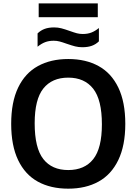

<svg xmlns="http://www.w3.org/2000/svg" viewBox="-20 -1095 800 1124"><path d="M45.5 -370Q45.5 -497.5 86.2 -582.2Q127 -667 202 -708.2Q277 -749.5 379.5 -749.5Q482.5 -749.5 557.2 -708.2Q632 -667 672.8 -582.2Q713.5 -497.5 713.5 -370Q713.5 -243 672.5 -158Q631.5 -73 556.8 -31.8Q482 9.5 379.5 9.5Q276.5 9.5 201.8 -31.5Q127 -72.5 86.2 -157.5Q45.5 -242.5 45.5 -370ZM576.5 -367Q576.5 -511 525.5 -575.8Q474.5 -640.5 379.5 -640.5Q284.5 -640.5 233.8 -577Q183 -513.5 183 -373Q183 -228.5 233.5 -164Q284 -99.5 379.5 -99.5Q475 -99.5 525.8 -163.2Q576.5 -227 576.5 -367ZM371.5 -838.5Q345 -848 328.8 -852.2Q312.5 -856.5 294.5 -856.5Q266 -856.5 244 -848Q222 -839.5 200 -821.5V-899.5Q218.5 -917.5 241.8 -926Q265 -934.5 297 -934.5Q319.5 -934.5 339.5 -929.2Q359.5 -924 387.5 -914Q414 -904.5 430.2 -900.2Q446.5 -896 464.5 -896Q493 -896 515 -904.5Q537 -913 559 -931V-853Q540.5 -835 517.2 -826.8Q494 -818.5 462 -818.5Q439.5 -818.5 420 -823.5Q400.5 -828.5 371.5 -838.5ZM206.5 -994.5V-1075H552.5V-994.5Z"/></svg>

Font: Encode Sans SemiBold
Style: Regular
Weight: 600
Designer: Multiple Designers
Foundry: Impallari Type
Version: Version 2.000